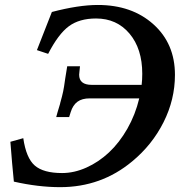

<svg xmlns="http://www.w3.org/2000/svg" viewBox="-20 -755 728 777"><path d="M543.5 -356.9H343.3Q312 -356.9 293.5 -343.3Q274.9 -329.6 266.1 -301.3L259.8 -281.2H207.5Q209.5 -289.1 212.6 -299.8Q215.8 -310.5 219.2 -321.8Q222.7 -333 223.6 -336.4L223.1 -335.9Q228.5 -356 231 -365.2Q233.4 -374.5 235.8 -386Q238.3 -397.5 239.3 -405.3Q240.2 -413.1 243.9 -436.8Q247.6 -460.4 252 -486.8H303.7L301.3 -463.4Q300.3 -455.6 300.3 -452.6Q300.3 -411.6 351.1 -411.6H553.2Q555.7 -431.6 555.7 -456.5Q555.7 -557.6 504.2 -618.9Q452.6 -680.2 368.7 -680.2Q301.3 -680.2 258.8 -648.9Q216.3 -617.7 174.8 -537.1L129.4 -552.2Q189 -703.1 189.9 -706.5Q297.9 -734.9 376 -734.9Q513.7 -734.9 600.8 -656.7Q688 -578.6 688 -452.1Q688 -352.1 641.8 -260.3Q595.7 -168.5 514.6 -101.6Q389.6 2.4 223.6 2.4Q134.8 2.4 36.1 -20Q28.8 -92.3 22 -181.2L74.2 -195.8Q85.9 -115.2 120.8 -85Q155.8 -54.7 231.4 -54.7Q280.3 -54.7 329.8 -76.9Q379.4 -99.1 421.1 -138.2Q462.9 -177.2 495.4 -234.1Q527.8 -291 543.5 -356.9Z"/></svg>

Font: Flanker
Style: Bold Italic
Weight: 700
Italic angle: -12°
Designer: Flanker
Version: Version 2.000